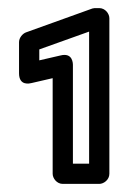

<svg xmlns="http://www.w3.org/2000/svg" viewBox="-20 -755 337 474"><path d="M200 -351H160V-594C160 -598 160 -626 129 -618L77 -606V-633L200 -677ZM225 -301C236 -301 250 -311 250 -326V-710C250 -721 240 -735 225 -735H217C215 -735 211 -735 208 -734L44 -675C36 -672 27 -662 27 -651V-574C27 -542 54 -549 58 -550L110 -562V-326C110 -315 120 -301 135 -301Z"/></svg>

Font: Asimov
Style: NarOu
Weight: 500
Designer: Google
Version: Version 2.000980; 2014